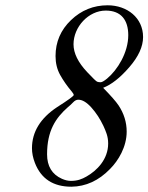

<svg xmlns="http://www.w3.org/2000/svg" viewBox="-20 -693 561 726"><path d="M387 -673C333.7 -673 287.5 -654.3 248.5 -617C209.5 -579.7 190 -534.3 190 -481C190 -454.3 195.8 -430.5 207.5 -409.5C219.2 -388.5 234 -367.3 252 -346C256.7 -340 259 -336 259 -334C259 -330 238 -314.7 196 -288C132.6 -246 100.9 -194.1 100.9 -132.5C100.9 -114.6 104.6 -96.1 112 -77C135.3 -17 181.3 13 250 13C304.7 12.3 353.3 -10 396 -54C427.7 -85.7 459 -137.8 459 -195.3C459 -230.7 448.7 -264 428 -295C418 -309.7 398.7 -331.7 370 -361C401.3 -373 434.3 -399 469 -439C503.7 -479 521 -517 521 -553C521 -625.7 460.7 -673 387 -673ZM307 -25.5C289.4 -15.5 273 -9 248 -9C237.3 -9 226 -11.7 214 -17C176.7 -33.7 158 -64.5 158 -109.5C158 -198.6 190.3 -246.8 237 -288C243.7 -293.3 250.2 -299.3 256.5 -306C262.8 -312.7 269.3 -316 276 -316C291.3 -316 307.8 -306.2 325.5 -286.5C343.2 -266.8 358.3 -243.7 371 -217C380.4 -195.9 389 -177.8 389 -150.5C389 -90.1 346 -47.6 307 -25.5ZM465 -560C465 -493.8 423.9 -428.2 385 -396C373.7 -386.7 365.5 -382 360.5 -382C355.5 -382 351.2 -382.7 347.5 -384C343.8 -385.3 331.3 -397.3 310 -420C275.3 -456.7 258 -491.8 258 -525.5C258 -591.3 314.5 -653 380 -653C438 -653 465 -617 465 -560Z"/></svg>

Font: fbb
Style: Italic
Weight: 400
Italic angle: -12°
Designer: David J. Perry, Michael Sharpe
Version: Version 0.991